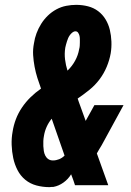

<svg xmlns="http://www.w3.org/2000/svg" viewBox="-20 -763 540 791"><path d="M184 8Q156 8 130 1Q104 -6 84 -22.5Q64 -39 52 -62.5Q40 -86 34.5 -112Q29 -138 28 -166Q27 -194 32 -221Q36 -247 45.5 -272Q55 -297 70.5 -320Q86 -343 106 -362.5Q126 -382 149 -398Q141 -420 134 -442Q127 -464 122.5 -488Q118 -512 116.5 -536Q115 -560 120 -585Q123 -606 130.5 -626Q138 -646 149.5 -664.5Q161 -683 177 -698.5Q193 -714 212.5 -724.5Q232 -735 253 -739Q274 -743 294 -743Q319 -743 342.5 -737Q366 -731 384.5 -717Q403 -703 415 -683Q427 -663 432.5 -640Q438 -617 439 -592Q440 -567 436 -543Q431 -515 419.5 -487.5Q408 -460 390 -436Q372 -412 348.5 -393Q325 -374 300 -357Q301 -354 302 -351Q303 -348 304 -345L333 -265L369 -330H489L399 -165Q394 -157 389 -148.5Q384 -140 379 -131L426 0H289L282 -21L273 -45Q261 -25 241.5 -11Q222 3 200 7H194ZM258 -472Q277 -490 289.5 -513Q302 -536 306 -560Q308 -567 308.5 -574Q309 -581 309 -588Q309 -595 309 -602Q309 -609 307.5 -615.5Q306 -622 302 -628Q298 -634 291 -634Q284 -634 278 -629Q272 -624 268 -618.5Q264 -613 261 -606.5Q258 -600 256 -593Q254 -586 252 -579.5Q250 -573 249 -567Q245 -542 248 -518Q251 -494 258 -472ZM198 -102Q211 -102 223.5 -107Q236 -112 246 -122L193 -274Q180 -258 172 -240Q164 -222 161 -203Q159 -193 158.5 -182Q158 -171 158.5 -161Q159 -151 160.5 -141Q162 -131 166.5 -122Q171 -113 179 -107.5Q187 -102 198 -102Z"/></svg>

Font: Iosevka Slab Heavy
Style: Italic
Weight: 900
Italic angle: -9°
Monospace: yes
Designer: Belleve Invis
Foundry: Belleve Invis
Version: Version 11.1.0; ttfautohint (v1.8.3)